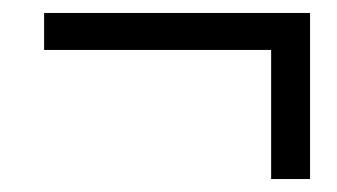

<svg xmlns="http://www.w3.org/2000/svg" viewBox="-20 -379 520 296"><path d="M48 -359H458V-103H398V-302H48Z"/></svg>

Font: mr_Source Sans Pro
Style: Italic
Weight: 400
Italic angle: -11°
Designer: Paul D. Hunt
Foundry: Adobe Systems Incorporated
Version: Version 1.036;July 10, 2024;FontCreator 11.5.0.2430 64-bit